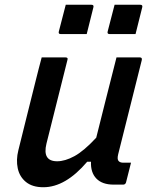

<svg xmlns="http://www.w3.org/2000/svg" viewBox="-20 -775 640 806"><path d="M155 -534H255Q267 -534 263 -523Q241 -435 219 -347.5Q197 -260 175 -172Q157 -98 220 -98Q253 -98 292.5 -119.5Q332 -141 384 -197Q404 -276 423.5 -354.5Q443 -433 469 -534H567Q578 -534 575 -522Q550 -423 524.5 -320.5Q499 -218 476 -127Q471 -106 478 -99Q484 -92 498 -92H530Q525 -72 519.5 -50.5Q514 -29 509 -9Q506 0 497 0H457Q409 0 384.5 -25.5Q360 -51 362 -96H346Q255 11 162 11Q116 11 89 -11Q62 -33 54.5 -68.5Q47 -104 57 -144Q75 -218 93.5 -291Q112 -364 130 -437Q136 -462 142.5 -486.5Q149 -511 155 -534ZM256 -755H364Q375 -755 372 -744L344 -632H235Q224 -632 227 -643ZM461 -755H569Q580 -755 577 -744L549 -632H440Q429 -632 432 -643Z"/></svg>

Font: Recursive Sn Lnr St Med
Style: Italic
Weight: 500
Italic angle: -15°
Version: Version 1.079;hotconv 1.0.112;makeotfexe 2.5.65598; ttfautoh